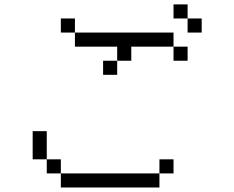

<svg xmlns="http://www.w3.org/2000/svg" viewBox="-20 -832 1040 852"><path d="M812.5 -750H750V-812.5H812.5ZM125 -250H187.5V-125H125ZM187.5 -125H250V-62.5H187.5ZM250 -62.5H687.5V0H250ZM250 -750H312.5V-687.5H250ZM312.5 -687.5H750V-625H562.5V-562.5H500V-625H312.5ZM437.5 -562.5H500V-500H437.5ZM687.5 -125H750V-62.5H687.5ZM750 -625H812.5V-562.5H750ZM812.5 -750H875V-687.5H812.5Z"/></svg>

Font: 寒蝉点阵体 16px
Style: Regular
Weight: 400
Designer: Designed by Warren2060
Foundry: ChillType
Version: Version 1.000